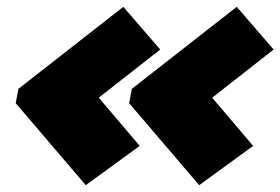

<svg xmlns="http://www.w3.org/2000/svg" viewBox="-20 -608 821 562"><path d="M26 -306 34 -348 341 -588 449 -463 269 -322 389 -181 231 -66ZM358 -306 366 -348 673 -588 781 -463 601 -322 721 -181 563 -66Z"/></svg>

Font: Prompt Black
Style: Italic
Weight: 900
Italic angle: -12°
Designer: Katatrad Team
Foundry: CadsonDemak
Version: Version 1.001